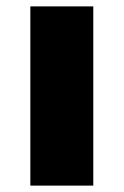

<svg xmlns="http://www.w3.org/2000/svg" viewBox="-20 -581 387 601"><path d="M75 -561H272V0H75Z"/></svg>

Font: Parkinsans Light ExtraBold
Style: Regular
Weight: 800
Version: Version 1.000